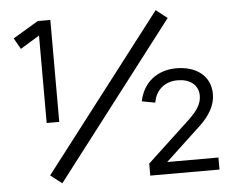

<svg xmlns="http://www.w3.org/2000/svg" viewBox="-51 -783 1037 844"><g transform="rotate(-5 467.0 -361.0)"><path d="M715 -683.5 665.5 -722.5 140 -39 190.5 0ZM200.5 -270V-720H145L33 -653L60.5 -604.5L145 -656V-270ZM884 0V-53H658L815.5 -200C855 -237 883.5 -282.5 884 -330.5C885.5 -415 819 -460 734 -460C648 -460 586 -410 570 -328.5L628.5 -317.5C637.5 -372.5 677.5 -407 734.5 -407C787 -407 826 -380 826 -331C826 -297.5 808.5 -268 769.5 -231L578.5 -53V0Z"/></g></svg>

Font: Vela Sans
Style: Regular
Weight: 400
Designer: Principal design: Mikhail Sharanda - project Manrope.
Design modification: Ravid Balaliev
Foundry: Mikhail Sharanda
Version: Version 1.001